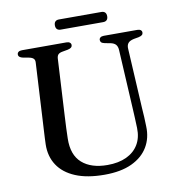

<svg xmlns="http://www.w3.org/2000/svg" viewBox="-91 -906 926 1005"><g transform="rotate(-10 372.5 -404.0)"><path d="M589 -294.5 571.5 -613Q570.5 -631.5 561.5 -641.8Q552.5 -652 532.5 -656L505 -661Q491 -664 486 -669Q481 -674 481 -682Q481 -690 487.5 -695Q494 -700 505.5 -700H683.5Q695.5 -700 701.8 -695Q708 -690 708 -682Q708 -674 702.5 -669Q697 -664 683.5 -661L658 -656.5Q634.5 -651.5 626.2 -640Q618 -628.5 619.5 -610.5L637 -293.5Q639 -268.5 640.2 -244.5Q641.5 -220.5 642 -194.5Q644.5 -133 616 -85.2Q587.5 -37.5 529.5 -10.2Q471.5 17 384.5 17Q292 17 230 -9Q168 -35 137 -82.2Q106 -129.5 107.5 -193Q107.5 -206.5 108.8 -227Q110 -247.5 111.2 -271.8Q112.5 -296 114 -321.5L130.5 -624Q131.5 -638.5 123.2 -645.8Q115 -653 97.5 -656L69.5 -661Q45.5 -666 45.5 -681.5Q45.5 -690 52 -695Q58.5 -700 70.5 -700H307Q318.5 -700 325 -695Q331.5 -690 331.5 -681.5Q331.5 -674 326 -669Q320.5 -664 307 -661L279 -656Q263.5 -653.5 256.2 -646.5Q249 -639.5 248 -625L231.5 -323.5Q229.5 -287 228.2 -257.5Q227 -228 226.5 -203Q224.5 -116 273 -73.2Q321.5 -30.5 408 -30.5Q467 -30.5 509 -50.2Q551 -70 573 -106.5Q595 -143 593.5 -194.5Q592.5 -228.5 591.2 -251.5Q590 -274.5 589 -294.5ZM263 -798Q263 -811.5 269.8 -818.2Q276.5 -825 289 -825H515Q527.5 -825 534.2 -818.2Q541 -811.5 541 -798Q541 -784.5 534.2 -777.8Q527.5 -771 515 -771H289Q276.5 -771 269.8 -777.8Q263 -784.5 263 -798Z"/></g></svg>

Font: Fraunces 10pt
Style: Regular
Weight: 400
Version: Version 1.000;[b76b70a41]